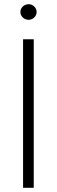

<svg xmlns="http://www.w3.org/2000/svg" viewBox="-20 -894 270 914"><path d="M140.6 0H89.8V-707H140.6ZM77.1 -836.9Q77.1 -852.1 88.6 -863Q100.1 -874 116.2 -874Q131.8 -874 143.1 -863Q154.3 -852.1 154.3 -836.9Q154.3 -821.8 143.1 -810.8Q131.8 -799.8 116.2 -799.8Q100.1 -799.8 88.6 -810.8Q77.1 -821.8 77.1 -836.9Z"/></svg>

Font: Pretendard ExtraLight
Style: Regular
Weight: 200
Designer: Base glyphs from Inter by Rasmus Andersson; Hangeul glyphs from Noto Sans CJK(Source Han Sans) by Jang Soo-young and Kan
Foundry: Kil Hyung-jin
Version: Version 1.309